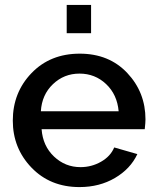

<svg xmlns="http://www.w3.org/2000/svg" viewBox="-20 -750 635 780"><path d="M251 -615V-730H350V-615ZM303 10Q184 10 108 -69Q32 -148 32 -260Q32 -374 108 -453Q184 -532 304 -532Q423 -532 497 -453.5Q571 -375 571 -265Q571 -252 568 -225H149Q154 -157 199.5 -114Q245 -71 307 -71Q352 -71 390.5 -93Q429 -115 444 -151L538 -124Q510 -64 447 -27Q384 10 303 10ZM146 -298H462Q456 -366 411 -408.5Q366 -451 303 -451Q240 -451 195 -408Q150 -365 146 -298Z"/></svg>

Font: Raleway-v4020 SemiBold
Style: Regular
Weight: 600
Designer: Matt McInerney, Pablo Impallari, Rodrigo Fuenzalida
Foundry: Matt McInerney, Pablo Impallari, Rodrigo Fuenzalida
Version: Version 4.020;PS 004.020;hotconv 1.0.88;makeotf.lib2.5.64775